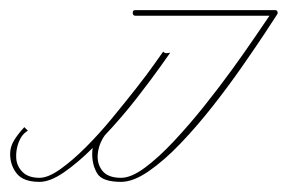

<svg xmlns="http://www.w3.org/2000/svg" viewBox="-170 -350 578 379"><path d="M152 -248Q152 -248 154 -246.5Q156 -245 158 -245Q160 -245 163 -245.5Q166 -246 166 -246Q166 -246 148 -220.5Q130 -195 100.5 -157Q71 -119 37 -83Q25 -66 23 -46.5Q21 -27 32 -13Q43 1 69 1Q89 1 116 -19Q143 -39 173 -71Q203 -103 233 -140.5Q263 -178 289 -214Q315 -250 334 -278Q353 -306 362 -319H97Q92 -319 92 -325Q92 -330 97 -330H373Q378 -330 378 -325Q378 -324 378 -323Q371 -312 352.5 -284Q334 -256 307.5 -218Q281 -180 250 -140.5Q219 -101 186.5 -67Q154 -33 123.5 -12Q93 9 69 9Q32 9 22 -7.5Q12 -24 12 -46Q12 -52 13 -58Q-16 -29 -43.5 -10Q-71 9 -92 9Q-124 9 -137 -7.5Q-150 -24 -150 -46Q-150 -60 -142.5 -72.5Q-135 -85 -122 -99L-115 -92Q-127 -85 -133 -69.5Q-139 -54 -138 -38Q-137 -22 -125.5 -10.5Q-114 1 -92 1Q-75 1 -51 -16Q-27 -33 -0.5 -59.5Q26 -86 51.5 -117Q77 -148 99 -176Q121 -204 135 -224Q149 -244 152 -248Z"/></svg>

Font: Kapakana Light
Style: Regular
Weight: 300
Designer: Kyosuke Nagai
Version: Version 1.000